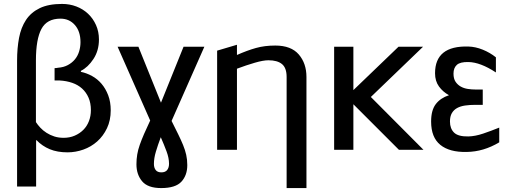

<svg xmlns="http://www.w3.org/2000/svg" viewBox="-20 -763 2590 978"><path d="M67 -454Q67 -517 77 -570Q87 -623 112.5 -661.5Q138 -700 182.5 -721.5Q227 -743 296 -743Q335 -743 369 -730Q403 -717 428.5 -693Q454 -669 469 -635.5Q484 -602 484 -562Q484 -505 456 -462.5Q428 -420 392 -402V-397Q421 -391 448.5 -376Q476 -361 497 -336.5Q518 -312 531 -278Q544 -244 544 -201Q544 -150 525 -110Q506 -70 475 -42.5Q444 -15 404.5 -1Q365 13 324 13Q272 13 233.5 -3Q195 -19 166 -49H164V187H67ZM258 -416Q263 -416 267 -416.5Q271 -417 276 -418Q304 -420 325.5 -431.5Q347 -443 361.5 -460.5Q376 -478 383 -501Q390 -524 390 -548Q390 -603 361.5 -635.5Q333 -668 288 -668Q219 -668 191 -615.5Q163 -563 163 -455V-141Q172 -127 185.5 -112.5Q199 -98 217 -86.5Q235 -75 256.5 -68Q278 -61 304 -61Q335 -61 360.5 -72Q386 -83 404.5 -101.5Q423 -120 433 -146Q443 -172 443 -202Q443 -238 431 -265.5Q419 -293 398 -312Q377 -331 348 -341Q319 -351 285 -353H258Z M579 -525H685L800 -240L915 -525H1021L854 -147Q873 -109 887.5 -79.5Q902 -50 912.5 -24.5Q923 1 928.5 25.5Q934 50 934 78Q934 130 904 162.5Q874 195 801 195Q733 195 704 160.5Q675 126 675 74Q675 48 679 24Q683 0 692 -25.5Q701 -51 714 -81Q727 -111 745 -149ZM799 -64Q784 -24 774 9.5Q764 43 764 72Q764 91 773 103Q782 115 802 115Q822 115 831.5 103Q841 91 841 71Q841 42 828.5 8.5Q816 -25 799 -64Z M1086 -505 1187 -535V-483Q1239 -506 1283.5 -518.5Q1328 -531 1382 -531Q1463 -531 1502 -485.5Q1541 -440 1541 -371V195H1440V-371Q1440 -417 1416.5 -436.5Q1393 -456 1347 -456Q1321 -456 1278 -443.5Q1235 -431 1187 -413V0H1086Z M1682 -525H1780V-304L2010 -525H2135L1869 -269L2137 0H2012L1780 -232V0H1682Z M2506 -394Q2427 -446 2366 -447Q2324 -448 2307 -432.5Q2290 -417 2290 -388Q2290 -362 2300.5 -346.5Q2311 -331 2327 -322Q2343 -313 2363 -310Q2383 -307 2402 -307H2439V-229H2402Q2373 -229 2349 -225.5Q2325 -222 2308 -212.5Q2291 -203 2281.5 -186.5Q2272 -170 2272 -144Q2272 -108 2293 -87.5Q2314 -67 2366 -68Q2401 -69 2441 -82.5Q2481 -96 2523 -113V-38Q2443 10 2357 11Q2270 13 2223 -25Q2176 -63 2176 -144Q2176 -202 2200 -233Q2224 -264 2267 -278Q2236 -295 2216 -322.5Q2196 -350 2196 -390Q2196 -531 2366 -526Q2402 -525 2439 -510Q2476 -495 2506 -471Z"/></svg>

Font: BM YEONSUNG
Style: Regular
Weight: 400
Designer: Bongjin Kim; Myungsoo Han; Jaehyun Keum; Jihee Min; Dokyung Lee; Chorong Kim; Jooyeon Kang; Sang-a Kim;
Foundry: Sandoll Communications Inc.
Version: Version 1.000;PS 1;hotconv 16.6.51;makeotf.lib2.5.65220